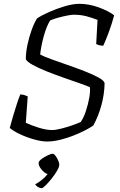

<svg xmlns="http://www.w3.org/2000/svg" viewBox="-20 -740 628 1004"><path d="M226 0Q197 0 158 -11Q119 -22 84 -38.5Q49 -55 31 -71Q39 -101 49 -135Q59 -169 69 -199Q79 -229 86 -246Q98 -246 108.5 -242.5Q119 -239 125 -236L115 -98Q142 -85 182 -72.5Q222 -60 252 -60Q271 -60 300.5 -67.5Q330 -75 358.5 -85Q387 -95 402 -102Q417 -123 429 -159Q441 -195 447 -230Q453 -265 450 -284Q435 -291 398 -304Q361 -317 315 -333Q269 -349 225 -366.5Q181 -384 150.5 -401Q120 -418 115 -431Q115 -465 123.5 -505.5Q132 -546 145.5 -583.5Q159 -621 174 -644Q198 -660 237.5 -677.5Q277 -695 319.5 -707.5Q362 -720 395 -720Q445 -720 496 -701.5Q547 -683 577 -660Q565 -615 549 -572Q533 -529 520 -501Q507 -501 497.5 -504Q488 -507 483 -510L490 -636Q462 -647 432 -655Q402 -663 364 -663Q353 -663 330.5 -658.5Q308 -654 284 -647.5Q260 -641 242 -633Q223 -602 209 -551.5Q195 -501 190 -455Q208 -445 246.5 -431Q285 -417 331.5 -401Q378 -385 421.5 -368Q465 -351 494.5 -335Q524 -319 527 -305Q526 -247 510 -189Q494 -131 468 -84Q453 -73 426 -59Q399 -45 365 -31.5Q331 -18 295 -9Q259 0 226 0ZM198 244Q188 244 178 237.5Q168 231 164 224Q181 215 199.5 200Q218 185 229 170Q215 167 198.5 148Q182 129 182 113Q182 103 196.5 92Q211 81 229 72.5Q247 64 255 64Q262 64 270 74.5Q278 85 284 98.5Q290 112 290 121Q290 133 278 153.5Q266 174 249.5 194.5Q233 215 218.5 229.5Q204 244 198 244Z"/></svg>

Font: Texturina Thin
Style: Italic
Weight: 100
Italic angle: -11°
Designer: Guillermo Torres Carreño
Foundry: Omnibus-Type
Version: Version 1.002; ttfautohint (v1.8.3)